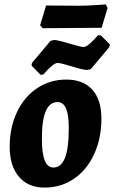

<svg xmlns="http://www.w3.org/2000/svg" viewBox="-20 -839 518 871"><path d="M24 -174Q24 -261 57 -330.5Q90 -400 148.5 -439Q207 -478 281 -478Q358 -478 399 -432Q440 -386 440 -301Q440 -211 407 -139.5Q374 -68 315.5 -28Q257 12 182 12Q108 12 66 -37Q24 -86 24 -174ZM292 -259Q292 -318 279.5 -347Q267 -376 241 -376Q170 -376 170 -211Q170 -143 183 -111Q196 -79 222 -79Q257 -79 274.5 -122Q292 -165 292 -259ZM123.1 -541.4 125 -553.5 209.3 -653.8 225.2 -657.5Q243 -657.5 297.3 -640.6Q347.9 -625.7 359.1 -625.7Q368.5 -625.7 383 -637.4Q397.5 -649.1 409.2 -662.2Q421 -675.3 424.7 -679H436.9L478.1 -637.8L476.2 -625.7L391.9 -525.5L376 -521.7Q357.3 -521.7 303 -538.6Q254.3 -553.5 242.1 -553.5Q231.8 -553.5 217.3 -541.8Q202.7 -530.1 191 -517Q179.3 -503.9 175.6 -500.2H163.4ZM441 -713 305 -712 174 -711 162 -724 189 -814 338 -813Q369 -813 408.5 -815.5Q448 -818 460 -819L468 -803Z"/></svg>

Font: Alegreya ExtraBold
Style: Italic
Weight: 800
Italic angle: -7°
Designer: Juan Pablo del Peral
Foundry: Huerta Tipografica
Version: Version 2.007; ttfautohint (v1.6)